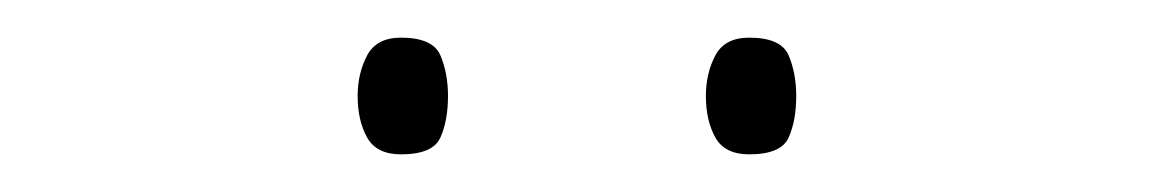

<svg xmlns="http://www.w3.org/2000/svg" viewBox="-20 -729 615 102"><path d="M170 -678Q170 -690 175 -699.5Q180 -709 193 -709Q210 -709 214 -699.5Q218 -690 218 -678Q218 -665 214 -656Q210 -647 193 -647Q180 -647 175 -656Q170 -665 170 -678ZM355 -678Q355 -690 360 -699.5Q365 -709 378 -709Q395 -709 399 -699.5Q403 -690 403 -678Q403 -665 399 -656Q395 -647 378 -647Q365 -647 360 -656Q355 -665 355 -678Z"/></svg>

Font: Noto Sans Armenian Thin
Style: Regular
Weight: 250
Version: Version 2.007